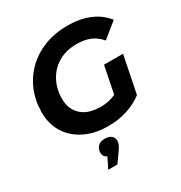

<svg xmlns="http://www.w3.org/2000/svg" viewBox="-219 -870 1222 1293"><g transform="rotate(-30 391.5 -223.0)"><path d="M397 12Q291 12 213.5 -26.5Q136 -65 93.5 -133Q51 -201 51 -292Q51 -381 82.5 -457.5Q114 -534 172 -591Q230 -648 311 -680Q392 -712 491 -712Q591 -712 664.5 -680.5Q738 -649 783 -590L667 -496Q632 -538 587.5 -556Q543 -574 484 -574Q402 -574 341.5 -538.5Q281 -503 248 -441Q215 -379 215 -302Q215 -223 266.5 -174.5Q318 -126 418 -126Q479 -126 533 -151L575 -361H723L665 -73Q612 -32 542.5 -10Q473 12 397 12ZM246 266 286 185Q257 172 257 141Q257 112 275.5 92.5Q294 73 330 73Q364 73 380.5 88.5Q397 104 397 126Q397 143 390.5 157.5Q384 172 366 197L317 266Z"/></g></svg>

Font: Montserrat
Style: Bold Italic
Weight: 700
Italic angle: -11.3°
Designer: Julieta Ulanovsky
Foundry: Julieta Ulanovsky
Version: Version 9.000; ttfautohint (v1.8.4.7-5d5b)